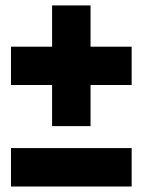

<svg xmlns="http://www.w3.org/2000/svg" viewBox="-20 -680 520 700"><path d="M460 -140.1V0H20V-140.1ZM310.1 -509.8H460V-370.1H310.1V-220.2H169.9V-370.1H20V-509.8H169.9V-660.2H310.1Z"/></svg>

Font: Mikodacs
Style: Regular
Weight: 400
Designer: gluk (gluksza@wp.pl)
Foundry: gluk (gluksza@wp.pl)
Version: Version 0.28